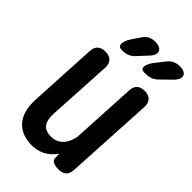

<svg xmlns="http://www.w3.org/2000/svg" viewBox="-258 -899 1031 1031"><g transform="rotate(45 257.5 -383.5)"><path d="M362 -530 342 -159C332 -100 297 -58 241 -58C183 -58 161 -91 164 -156L185 -526C187 -565 166 -588 127 -588H124C86 -588 65 -569 63 -530L42 -140C35 0 113 48 201 48C250 48 301 28 337 -25L338 7C338 27 358 38 395 38C432 38 453 19 455 -20L483 -526C485 -565 463 -588 424 -588H423C385 -588 364 -569 362 -530ZM178 -656H185C216 -656 238 -665 259 -688L308 -741C344 -779 330 -815 278 -815C246 -815 224 -804 206 -777L174 -729C147 -688 149 -656 178 -656ZM349 -656H361C391 -656 413 -664 435 -686L491 -741C529 -779 517 -815 465 -815C434 -815 411 -805 392 -780L352 -729C321 -689 319 -656 349 -656Z"/></g></svg>

Font: 寒蝉团圆体 Round
Style: Regular
Weight: 500
Designer: 寒蝉字型
Version: Version 2.700;Glyphs 3.1.1 (3135)